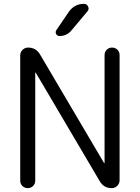

<svg xmlns="http://www.w3.org/2000/svg" viewBox="-20 -977 726 997"><path d="M85 -39V-689Q85 -706 97 -718Q109 -730 126 -730Q167 -730 188 -694L520 -131Q520 -130 522 -130Q523 -130 523 -131V-691Q523 -708 534.5 -719Q546 -730 562 -730Q578 -730 589.5 -719Q601 -708 601 -691V-41Q601 -24 589 -12Q577 0 560 0Q519 0 498 -36L166 -599Q166 -600 164 -600Q163 -600 163 -599V-39Q163 -22 151.5 -11Q140 0 124 0Q108 0 96.5 -11Q85 -22 85 -39ZM337 -915Q366 -957 416 -957Q431 -957 437.5 -943Q444 -929 434 -918L351 -819Q327 -790 289 -790Q277 -790 271.5 -800.5Q266 -811 273 -821Z"/></svg>

Font: Rounded Mplus 1c
Style: Regular
Weight: 400
Version: Version 1.059.20150529